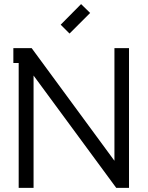

<svg xmlns="http://www.w3.org/2000/svg" viewBox="-20 -913 718 933"><path d="M317.9 -750 274.9 -793 374 -893.1 418 -850.1ZM606.9 -679.2V0H544.9L143.1 -545.9V0H70.8V-606.9H44.9V-679.2H133.8L536.1 -131.8V-679.2Z"/></svg>

Font: Rawengulk
Style: Bold
Weight: 700
Version: Version 0.92